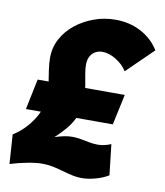

<svg xmlns="http://www.w3.org/2000/svg" viewBox="-82 -783 742 866"><g transform="rotate(10 289.0 -350.0)"><path d="M78 -388H477L447 -248H49ZM10 -125Q33 -139 55 -160Q77 -181 95 -207.5Q113 -234 123.5 -263.5Q134 -293 134 -322Q134 -350 129.5 -379.5Q125 -409 120.5 -438.5Q116 -468 116 -495Q116 -542 137.5 -582Q159 -622 196 -651.5Q233 -681 280 -698Q327 -715 378 -715Q442 -715 494.5 -687.5Q547 -660 578 -610L458 -493Q440 -522 407.5 -542Q375 -562 345 -562Q326 -562 311.5 -553.5Q297 -545 289 -529.5Q281 -514 281 -492Q281 -472 285.5 -448Q290 -424 294.5 -397Q299 -370 299 -340Q299 -313 293.5 -288.5Q288 -264 276 -240.5Q264 -217 244.5 -194Q225 -171 198 -146Q224 -154 242 -157.5Q260 -161 276 -161Q296 -161 315.5 -157.5Q335 -154 355 -150Q375 -146 395 -146Q411 -146 424.5 -149Q438 -152 456 -159L472 -19Q448 -4 414 5.5Q380 15 351 15Q322 15 291 6.5Q260 -2 228.5 -10Q197 -18 164 -18Q137 -18 97.5 -10.5Q58 -3 19 9Z"/></g></svg>

Font: Raleway Thin Black
Style: Italic
Weight: 900
Italic angle: -12°
Version: Version 4.026